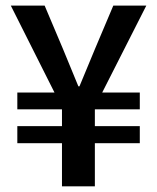

<svg xmlns="http://www.w3.org/2000/svg" viewBox="-20 -656 553 676"><path d="M18.1 -636.2H137.2L201.2 -484.9Q254.9 -354.5 255.9 -352.1H259.8Q278.8 -397 314.9 -484.9L378.9 -636.2H495.1L339.8 -330.1H472.2V-271H314V-211.9H472.2V-151.9H314V0H198.2V-151.9H41V-211.9H198.2V-271H41V-330.1H171.9Z"/></svg>

Font: Source Sans Pro Semibold
Style: Regular
Weight: 600
Designer: Paul D. Hunt
Foundry: Adobe Systems Incorporated
Version: Version 2.020;PS 2.0;hotconv 1.0.86;makeotf.lib2.5.63406